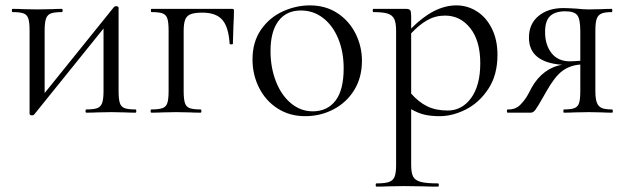

<svg xmlns="http://www.w3.org/2000/svg" viewBox="-20 -419 2328 714"><path d="M484 0Q459 0 445 -1L394 -2L340 -1Q326 0 301 0Q298 0 298 -6Q298 -12 301 -12Q329 -12 342 -17Q355 -22 360 -36.5Q365 -51 365 -81V-313L107 7Q104 10 100 10Q90 10 90 4V-305Q90 -335 85.5 -349.5Q81 -364 68 -369Q55 -374 27 -374Q24 -374 24 -380Q24 -386 27 -386Q51 -386 64 -385L117 -384L175 -385Q188 -386 210 -386Q213 -386 213 -380Q213 -374 210 -374Q182 -374 169 -369Q156 -364 151 -349.5Q146 -335 146 -305V-73L404 -393Q407 -396 411 -396Q421 -396 421 -390V-81Q421 -51 425.5 -36.5Q430 -22 443 -17Q456 -12 484 -12Q487 -12 487 -6Q487 0 484 0Z M850 -377Q850 -360 848 -320L846 -256Q846 -254 840 -254Q834 -254 834 -256Q830 -319 806.5 -345.5Q783 -372 733 -372Q703 -372 688.5 -366Q674 -360 668.5 -345.5Q663 -331 663 -303V-81Q663 -51 667.5 -36.5Q672 -22 685 -17Q698 -12 726 -12Q729 -12 729 -6Q729 0 726 0Q701 0 687 -1L636 -2L583 -1Q569 0 543 0Q540 0 540 -6Q540 -12 543 -12Q571 -12 584.5 -17Q598 -22 602.5 -36.5Q607 -51 607 -81V-305Q607 -335 602.5 -349.5Q598 -364 585 -369Q572 -374 544 -374Q541 -374 541 -380Q541 -386 544 -386H842Q848 -386 849 -384.5Q850 -383 850 -377Z M919 -198Q919 -263 950.5 -308.5Q982 -354 1031.5 -376.5Q1081 -399 1132 -399Q1191 -399 1235 -370Q1279 -341 1302.5 -293.5Q1326 -246 1326 -193Q1326 -131 1297.5 -84.5Q1269 -38 1220.5 -12.5Q1172 13 1115 13Q1057 13 1012.5 -15.5Q968 -44 943.5 -92.5Q919 -141 919 -198ZM1258 -165Q1258 -227 1237.5 -276Q1217 -325 1181 -352.5Q1145 -380 1099 -380Q1045 -380 1015.5 -341Q986 -302 986 -229Q986 -168 1006 -116.5Q1026 -65 1062 -35Q1098 -5 1143 -5Q1197 -5 1227.5 -44.5Q1258 -84 1258 -165Z M1830 -215Q1830 -140 1796 -88.5Q1762 -37 1712.5 -12Q1663 13 1615 13Q1583 13 1559 7.5Q1535 2 1509 -13V194Q1509 224 1516.5 238Q1524 252 1545 257.5Q1566 263 1609 263Q1612 263 1612 269Q1612 275 1609 275Q1574 275 1554 274L1482 273L1422 274Q1406 275 1380 275Q1377 275 1377 269Q1377 263 1380 263Q1412 263 1427 257.5Q1442 252 1447.5 238Q1453 224 1453 194V-305Q1453 -334 1446 -348.5Q1439 -363 1421.5 -368.5Q1404 -374 1369 -374Q1366 -374 1366 -380Q1366 -386 1369 -386H1490Q1502 -386 1505.5 -381Q1509 -376 1509 -360V-313Q1594 -399 1677 -399Q1718 -399 1753 -377Q1788 -355 1809 -313Q1830 -271 1830 -215ZM1766 -184Q1766 -267 1729 -314Q1692 -361 1635 -361Q1599 -361 1569 -344Q1539 -327 1509 -295V-71Q1536 -40 1568 -24Q1600 -8 1645 -8Q1698 -8 1732 -54.5Q1766 -101 1766 -184Z M2256 0Q2233 0 2220 -1L2170 -2L2115 -1Q2102 0 2077 0Q2075 0 2075 -6Q2075 -12 2077 -12Q2104 -12 2116.5 -17Q2129 -22 2133.5 -36Q2138 -50 2138 -81V-179Q2099 -176 2071 -155Q2043 -134 2013 -81L2001 -60Q1979 -21 1971 -10.5Q1963 0 1954 0H1868Q1865 0 1865 -6Q1865 -12 1868 -12Q1897 -11 1915 -29.5Q1933 -48 1943.5 -67.5Q1954 -87 1957 -93Q1977 -129 2006.5 -151Q2036 -173 2071 -178Q1947 -187 1947 -279Q1947 -330 1982.5 -359.5Q2018 -389 2075 -389Q2089 -389 2123 -387Q2147 -384 2170 -384L2219 -385Q2232 -386 2255 -386Q2257 -386 2257 -380Q2257 -374 2255 -374Q2229 -374 2216.5 -368.5Q2204 -363 2199 -349Q2194 -335 2194 -305V-81Q2194 -52 2199.5 -37.5Q2205 -23 2217.5 -17.5Q2230 -12 2256 -12Q2259 -12 2259 -6Q2259 0 2256 0ZM2099 -191Q2112 -191 2138 -193V-303Q2138 -347 2127 -362Q2116 -377 2082 -377Q2045 -377 2026 -359.5Q2007 -342 2007 -300Q2007 -252 2031 -221.5Q2055 -191 2099 -191Z"/></svg>

Font: Cormorant Garamond
Style: Regular
Weight: 400
Designer: Christian Thalmann (Catharsis Fonts)
Version: Version 3.000